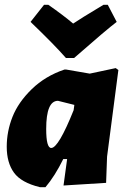

<svg xmlns="http://www.w3.org/2000/svg" viewBox="-20 -767 528 798"><path d="M428 -747 465 -676Q425 -646 288 -526H254Q207 -580 107 -676L163 -747H181Q244 -703 284 -669Q310 -687 410 -747ZM248 -478H255L353 -461L461 -484L472 -476L425 -116L421 -7L244 4L259 -106H243Q208 -35 169 11H146Q68 -8 38 -49.5Q8 -91 8 -157Q8 -221 32 -281.5Q56 -342 112 -396.5Q168 -451 248 -478ZM172 -231Q172 -152 193 -152Q223 -152 286 -309L289 -331L221 -348Q172 -348 172 -231Z"/></svg>

Font: Alegreya Sans SC Black
Style: Italic
Weight: 900
Italic angle: -7°
Designer: Juan Pablo del Peral
Foundry: Huerta Tipografica
Version: Version 2.007